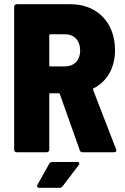

<svg xmlns="http://www.w3.org/2000/svg" viewBox="-20 -720 589 908"><path d="M218 -279H258C261 -279 262 -277 263 -275L357 -10C359 -4 363 0 370 0H519C526 0 530 -3 530 -9C530 -10 530 -12 529 -14L420 -296C419 -299 419 -301 422 -302C486 -334 524 -399 524 -483C524 -612 440 -700 315 -700H59C52 -700 47 -695 47 -688V-12C47 -5 52 0 59 0H201C208 0 213 -5 213 -12V-274C213 -277 215 -279 218 -279ZM287 -558C330 -558 359 -529 359 -481C359 -434 330 -406 287 -406H218C215 -406 213 -408 213 -411V-553C213 -556 215 -558 218 -558ZM165 168H262C268 168 272 166 276 161L352 61C354 58 355 56 355 53C355 49 352 46 345 46H228C222 46 216 49 213 54L157 154C153 162 156 168 165 168Z"/></svg>

Font: Barlow Semi Condensed ExtraBold
Style: Regular
Weight: 800
Width: 4
Designer: Jeremy Tribby
Foundry: Tribby Type
Version: Version 1.422;hotconv 1.0.109;makeotfexe 2.5.65596